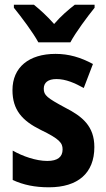

<svg xmlns="http://www.w3.org/2000/svg" viewBox="-20 -786 451 816"><path d="M143 -606H279C302 -649 352 -716 382 -753V-766H298C270 -744 241 -720 210 -684C181 -717 150 -745 124 -766H39V-753C70 -715 121 -647 143 -606ZM381 -161C381 -249 331 -291 256 -329C180 -370 166 -381 166 -409C166 -435 184 -450 220 -450C260 -450 298 -433 336 -412L375 -514C323 -542 273 -557 216 -557C103 -557 33 -500 33 -403C33 -319 74 -273 153 -234C234 -195 246 -178 246 -151C246 -119 225 -102 181 -102C133 -102 76 -122 34 -146V-21C80 0 128 10 188 10C311 10 381 -50 381 -161Z"/></svg>

Font: Noto Sans Ethiopic Condensed
Style: Bold
Weight: 700
Width: 3
Designer: Monotype Design Team
Foundry: Monotype Imaging Inc.
Version: Version 2.102